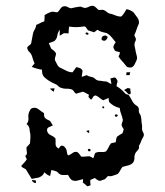

<svg xmlns="http://www.w3.org/2000/svg" viewBox="-20 -633 577 672"><path d="M277 -605Q285 -606 292.5 -610Q300 -614 308 -612Q313 -610 317 -605.5Q321 -601 326 -598Q331 -598 334.5 -598.5Q338 -599 343 -598Q348 -596 352.5 -592Q357 -588 362 -586Q373 -584 383 -579.5Q393 -575 404 -575Q410 -580 414 -586.5Q418 -593 423 -601Q438 -598 448 -589Q454 -581 461 -571Q468 -561 466 -550Q461 -540 458 -530Q455 -520 450 -510Q452 -505 454.5 -500Q457 -495 454 -489Q449 -480 451.5 -470Q454 -460 455 -452Q457 -444 459 -436Q461 -428 457 -420Q454 -413 450.5 -406.5Q447 -400 440 -397Q434 -396 428.5 -397.5Q423 -399 420 -404Q414 -412 407 -419.5Q400 -427 395 -435Q397 -439 398 -442Q399 -445 400 -450Q395 -452 388.5 -453Q382 -454 380 -460Q375 -467 378 -473.5Q381 -480 385 -485Q378 -494 371 -502.5Q364 -511 354 -517Q346 -519 337.5 -521Q329 -523 321 -529Q318 -526 315 -524Q312 -522 309 -520Q304 -522 298.5 -523.5Q293 -525 288 -527Q284 -532 281 -537Q278 -542 270 -540Q258 -538 246 -538Q234 -538 222 -540Q221 -534 220.5 -528Q220 -522 220 -516Q216 -516 212 -516.5Q208 -517 204 -517Q200 -515 196.5 -512.5Q193 -510 189 -508V-529Q182 -519 180.5 -508Q179 -497 170 -489Q165 -487 160.5 -485.5Q156 -484 151 -482Q153 -477 155 -472.5Q157 -468 159 -463Q164 -459 168.5 -455.5Q173 -452 176 -446Q176 -440 173.5 -433.5Q171 -427 173 -421Q177 -413 181 -405.5Q185 -398 193 -395Q203 -390 213 -385Q223 -380 234 -380Q238 -385 240.5 -389Q243 -393 247 -398Q254 -397 260 -394.5Q266 -392 269 -385Q268 -380 267.5 -375Q267 -370 266 -364Q271 -366 275 -367Q279 -368 283 -370Q291 -365 299 -364Q307 -363 313 -357Q319 -351 328 -350.5Q337 -350 345 -348Q352 -349 358 -345Q364 -341 370 -339Q369 -344 368.5 -348.5Q368 -353 366 -358Q371 -360 378 -361.5Q385 -363 388 -356Q393 -350 390.5 -344Q388 -338 388 -331Q396 -327 403.5 -320.5Q411 -314 418 -306Q421 -303 424.5 -302.5Q428 -302 431 -300Q438 -289 443.5 -278.5Q449 -268 460 -262Q467 -256 466 -248Q465 -240 470 -233Q473 -229 473.5 -223.5Q474 -218 475 -213Q475 -205 476.5 -198.5Q478 -192 477 -184Q477 -176 481.5 -168.5Q486 -161 481 -153Q476 -145 473.5 -137.5Q471 -130 466 -122Q468 -114 463.5 -109Q459 -104 455 -99Q450 -90 450.5 -80.5Q451 -71 445 -63Q438 -56 428.5 -54Q419 -52 409 -49Q404 -43 400.5 -36Q397 -29 392 -24Q384 -21 375 -18Q366 -15 358 -17Q353 -12 349.5 -8Q346 -4 338 -3Q331 2 324 -1.5Q317 -5 312 -10Q307 -8 303.5 -6.5Q300 -5 296 -3Q296 2 296 6Q296 10 297 15Q295 17 291 17.5Q287 18 285 19Q280 13 270 6Q270 3 270.5 -0.5Q271 -4 271 -6Q261 -4 251 -1Q241 2 231 -3Q226 -7 223.5 -11.5Q221 -16 218 -21Q209 -20 199 -20.5Q189 -21 183 -29Q178 -34 172 -35Q166 -36 160 -38Q158 -32 157.5 -27Q157 -22 155 -17Q142 -22 136 -30Q134 -28 132.5 -24.5Q131 -21 128 -19Q120 -12 110.5 -10.5Q101 -9 91 -7Q86 -16 80.5 -24Q75 -32 70 -41Q65 -43 61 -45.5Q57 -48 54 -52Q59 -58 64.5 -63.5Q70 -69 74 -76Q72 -78 71 -81.5Q70 -85 68 -87Q76 -92 74 -101Q72 -110 73 -118Q76 -121 79 -124Q82 -127 85 -131Q86 -142 86.5 -153Q87 -164 84 -175Q84 -191 73 -199Q81 -208 79.5 -219.5Q78 -231 82 -241Q84 -246 86.5 -250Q89 -254 94 -255Q106 -258 115 -250.5Q124 -243 134 -237Q134 -232 134.5 -227Q135 -222 139 -219Q142 -216 146.5 -214Q151 -212 155 -210Q158 -206 160 -202Q162 -198 165 -194Q158 -191 150.5 -187.5Q143 -184 145 -174Q148 -164 157.5 -160Q167 -156 174 -149Q175 -140 174.5 -129.5Q174 -119 185 -113Q188 -117 191.5 -121Q195 -125 202 -122Q207 -119 210.5 -113Q214 -107 214 -101Q215 -98 215.5 -94.5Q216 -91 219 -89Q227 -92 234 -97.5Q241 -103 250 -101Q255 -98 258 -93.5Q261 -89 264 -85Q271 -84 278 -85Q285 -86 293 -86Q300 -84 306 -79Q309 -84 310 -89Q311 -94 314 -98Q323 -102 333 -101Q343 -100 351 -103Q356 -109 359.5 -116.5Q363 -124 368 -131Q373 -133 377 -133.5Q381 -134 385 -135Q386 -140 386.5 -145Q387 -150 390 -155Q394 -158 399 -161Q404 -164 409 -167Q411 -172 413 -181Q411 -183 409.5 -186Q408 -189 406 -193Q405 -198 407 -202.5Q409 -207 410 -213Q408 -224 404 -234Q400 -244 399 -255Q377 -260 362 -276Q361 -279 361 -282Q361 -285 360 -290Q355 -288 350.5 -286Q346 -284 341 -282Q334 -286 328 -291Q322 -296 315 -299Q308 -298 305.5 -293Q303 -288 299 -284Q294 -288 291 -292Q288 -296 292 -301Q286 -304 281 -307Q276 -310 270 -312Q264 -310 258 -308.5Q252 -307 246 -305Q241 -309 238 -314Q235 -319 228 -321Q220 -323 212 -322.5Q204 -322 196 -325Q188 -327 183 -332.5Q178 -338 171 -340Q148 -350 134 -364Q129 -370 128 -376Q127 -382 127 -389Q108 -392 91 -399Q93 -402 96 -405Q99 -408 101 -411Q96 -422 93 -433.5Q90 -445 81 -453Q77 -456 75 -466Q77 -471 81.5 -473.5Q86 -476 89 -481Q91 -489 92 -497Q93 -505 95 -513Q96 -521 101 -529Q106 -537 107 -546Q115 -549 121 -552.5Q127 -556 135 -558Q136 -564 136 -569.5Q136 -575 136 -580Q148 -588 158 -591Q164 -593 169.5 -591.5Q175 -590 181 -590Q187 -595 191 -602Q195 -609 203 -611Q211 -612 216.5 -608.5Q222 -605 229 -604Q244 -608 261 -610Q265 -609 268.5 -607.5Q272 -606 277 -605ZM280 -518Q282 -520 285.5 -519Q289 -518 290 -515Q289 -510 283.5 -512Q278 -514 280 -518ZM345 -508Q349 -510 351.5 -508Q354 -506 357 -504Q356 -499 352 -494Q348 -489 341 -491Q333 -493 336 -500.5Q339 -508 345 -508ZM423 -380H436Q434 -377 434 -370H422Q422 -377 423 -380ZM155 -323Q159 -323 163 -323.5Q167 -324 171 -324Q170 -320 169.5 -317.5Q169 -315 168 -312Q165 -314 161.5 -316.5Q158 -319 155 -323ZM414 -318Q417 -320 420.5 -321.5Q424 -323 427 -325Q429 -325 431.5 -324Q434 -323 436 -323Q436 -317 437.5 -309.5Q439 -302 430 -303Q426 -307 422.5 -311Q419 -315 414 -318ZM338 -260Q347 -263 344 -254Q337 -253 338 -260ZM383 -231Q385 -234 389.5 -232Q394 -230 391 -227Q389 -223 384.5 -225Q380 -227 383 -231ZM282 -175Q284 -175 287 -176Q290 -177 292 -177V-167Q285 -170 282 -175ZM289 -111Q293 -114 296 -110Q299 -106 295 -104Q291 -102 288.5 -105.5Q286 -109 289 -111ZM92 -3Q98 -3 106 -1Q106 6 105 8Q93 6 92 -3Z"/></svg>

Font: ErikasBuero
Style: Regular
Weight: 400
Designer: Peter Wiegel
Foundry: Peter Wiegel
Version: Version 1.006